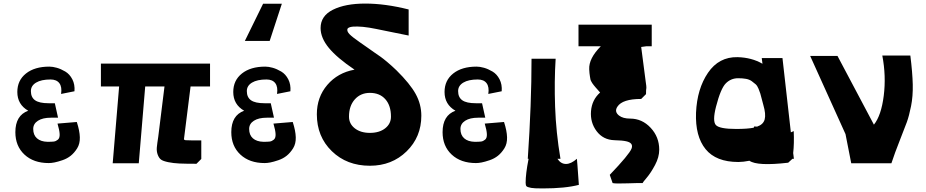

<svg xmlns="http://www.w3.org/2000/svg" viewBox="-20 -887 5184 1075"><path d="M253 26Q168 26 117 -21.5Q66 -69 66 -147Q66 -241 138 -267Q77 -302 77 -372Q77 -437 125.5 -475.5Q174 -514 256 -514Q275 -514 298 -507.5Q321 -501 345.5 -486.5Q370 -472 385 -443Q400 -414 397 -376L322 -361Q328 -400 312.5 -421Q297 -442 263 -442Q211 -442 182 -424.5Q153 -407 153 -377Q153 -342 176.5 -325.5Q200 -309 252 -309H287L305 -228H265Q219 -228 192.5 -211Q166 -194 166 -165Q166 -131 187 -112.5Q208 -94 246 -93Q270 -93 281.5 -94.5Q293 -96 304 -105Q315 -114 314 -136Q313 -158 302 -195L410 -204Q426 -155 427 -118.5Q428 -82 412 -56.5Q396 -31 376 -15Q356 1 329.5 10Q303 19 285 22.5Q267 26 253 26Z M1156 -403H1047L1010 -108Q1011 -103 1018.5 -102Q1026 -101 1053 -101Q1084 -101 1107 -101V3L1080 30Q1020 30 985.5 28.5Q951 27 922 21Q893 15 881.5 6.5Q870 -2 863 -21Q856 -40 858 -61.5Q860 -83 866 -121L901 -403H793L757 27H611L647 -403H545V-531H1156Z M1453 -866H1558L1490 -658H1351ZM1462 26Q1377 26 1326 -21.5Q1275 -69 1275 -147Q1275 -241 1347 -267Q1286 -302 1286 -372Q1286 -437 1334.5 -475.5Q1383 -514 1465 -514Q1484 -514 1507 -507.5Q1530 -501 1554.5 -486.5Q1579 -472 1594 -443Q1609 -414 1606 -376L1531 -361Q1537 -400 1521.5 -421Q1506 -442 1472 -442Q1420 -442 1391 -424.5Q1362 -407 1362 -377Q1362 -342 1385.5 -325.5Q1409 -309 1461 -309H1496L1514 -228H1474Q1428 -228 1401.5 -211Q1375 -194 1375 -165Q1375 -131 1396 -112.5Q1417 -94 1455 -93Q1479 -93 1490.5 -94.5Q1502 -96 1513 -105Q1524 -114 1523 -136Q1522 -158 1511 -195L1619 -204Q1635 -155 1636 -118.5Q1637 -82 1621 -56.5Q1605 -31 1585 -15Q1565 1 1538.5 10Q1512 19 1494 22.5Q1476 26 1462 26Z M2200 -493Q2276 -418 2307.5 -360.5Q2339 -303 2339 -239Q2339 -120 2256.5 -39.5Q2174 41 2051 41Q1922 41 1838 -40.5Q1754 -122 1754 -247Q1754 -343 1812.5 -411.5Q1871 -480 1965 -497Q1867 -563 1821 -619Q1775 -675 1775 -730Q1775 -798 1844 -832.5Q1913 -867 2025 -867Q2137 -867 2268 -834V-688Q2203 -701 2154.5 -711Q2106 -721 2086 -725Q2066 -729 2048 -732Q2010 -738 1981.5 -738.5Q1953 -739 1940 -735Q1927 -731 1925 -724Q1922 -711 1937 -695.5Q1952 -680 1993 -651.5Q2034 -623 2041 -618Q2053 -609 2075 -594Q2097 -579 2110.5 -569.5Q2124 -560 2148.5 -539.5Q2173 -519 2200 -493ZM2051 -143Q2104 -143 2136.5 -168.5Q2169 -194 2169 -234Q2169 -296 2137.5 -331.5Q2106 -367 2051 -367Q1999 -367 1966.5 -330.5Q1934 -294 1934 -234Q1934 -194 1966.5 -168.5Q1999 -143 2051 -143Z M2645 26Q2560 26 2509 -21.5Q2458 -69 2458 -147Q2458 -241 2530 -267Q2469 -302 2469 -372Q2469 -437 2517.5 -475.5Q2566 -514 2648 -514Q2667 -514 2690 -507.5Q2713 -501 2737.5 -486.5Q2762 -472 2777 -443Q2792 -414 2789 -376L2714 -361Q2720 -400 2704.5 -421Q2689 -442 2655 -442Q2603 -442 2574 -424.5Q2545 -407 2545 -377Q2545 -342 2568.5 -325.5Q2592 -309 2644 -309H2679L2697 -228H2657Q2611 -228 2584.5 -211Q2558 -194 2558 -165Q2558 -131 2579 -112.5Q2600 -94 2638 -93Q2662 -93 2673.5 -94.5Q2685 -96 2696 -105Q2707 -114 2706 -136Q2705 -158 2694 -195L2802 -204Q2818 -155 2819 -118.5Q2820 -82 2804 -56.5Q2788 -31 2768 -15Q2748 1 2721.5 10Q2695 19 2677 22.5Q2659 26 2645 26Z M3213 37Q3221 141 3221 148Q3145 168 3019 168Q2968 168 2954 165Q2933 161 2928 156Q2923 151 2923 136Q2923 86 2939 5L2940 2H2935Q2956 -306 2956 -558H3091Q3083 -433 3088 -289.5Q3093 -146 3118 2H3101Q3120 31 3149 31Q3177 31 3210 2Z M3671 -49Q3671 -7 3647.5 37Q3624 81 3601 108Q3578 135 3578 138Q3566 137 3495.5 139.5Q3425 142 3410 138L3394 92Q3503 -22 3516 -55Q3528 -87 3486 -96Q3464 -101 3420 -102Q3357 -104 3320.5 -152.5Q3284 -201 3289 -264.5Q3294 -328 3340 -369Q3335 -375 3326 -385Q3317 -395 3314 -398.5Q3311 -402 3304.5 -410Q3298 -418 3296 -421.5Q3294 -425 3290 -432Q3286 -439 3285.5 -444.5Q3285 -450 3283 -459Q3281 -468 3280.5 -477.5Q3280 -487 3279 -499Q3276 -560 3344 -628H3219V-749H3629V-628H3599Q3581 -626 3570 -624Q3584 -517 3595 -432Q3600 -399 3599 -395Q3597 -387 3597 -360L3570 -333Q3465 -333 3437 -290Q3418 -262 3446 -240Q3468 -223 3508 -223Q3575 -223 3623 -171.5Q3671 -120 3671 -49Z M4424 -153Q4427 -83 4421 -30L4425 2H4417L4393 24Q4220 44 4176 13Q4141 20 4114 20Q3989 20 3930.5 -52Q3872 -124 3877 -256Q3883 -390 3944 -479.5Q4005 -569 4109 -567Q4189 -565 4249 -530L4245 -562H4361L4408 -146Q4421 -151 4424 -153ZM4102 -165Q4165 -165 4200 -172L4203 -179L4219 -178Q4254 -190 4261.5 -219Q4269 -248 4254 -299Q4251 -309 4245.5 -331Q4240 -353 4237 -363Q4234 -373 4227 -390Q4220 -407 4211 -415Q4202 -423 4189 -432.5Q4176 -442 4157 -445.5Q4138 -449 4113 -449Q4072 -449 4043.5 -420Q4015 -391 3989 -290Q3968 -208 3988.5 -186.5Q4009 -165 4102 -165Z M4746 27 4714 -136 4516 -574H4669L4873 -189Q4914 -240 4928 -350.5Q4942 -461 4920 -576H5077Q5089 -480 5090.5 -414Q5092 -348 5081 -293Q5070 -238 5057.5 -203.5Q5045 -169 5017.5 -100Q4990 -31 4971 27Z"/></svg>

Font: OpenDyslexic
Style: Bold
Weight: 800
Designer: Abbie Gonzalez
Version: Version 0.920;hotconv 1.0.109;makeotfexe 2.5.65596